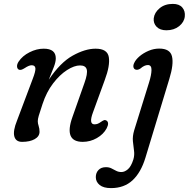

<svg xmlns="http://www.w3.org/2000/svg" viewBox="-20 -718 969 986"><path d="M75.5 -361Q68 -366 67.5 -377.2Q67 -388.5 75.5 -401.5Q95 -431 131.5 -449.5Q168 -468 204.5 -468Q266.5 -468 266.5 -418.5Q266.5 -400 256.8 -374.8Q247 -349.5 230.5 -308.5Q289.5 -397 353.5 -432.5Q417.5 -468 471 -468Q531.5 -468 538.8 -424.8Q546 -381.5 518 -307L457.5 -141Q434.5 -79.5 465.5 -79.5Q473.5 -79.5 481.2 -82.2Q489 -85 500 -93Q508 -98.5 514.2 -100.8Q520.5 -103 527.5 -98.5Q542.5 -87.5 527.5 -58.5Q511 -28 477.2 -8.8Q443.5 10.5 405 10.5Q306.5 10.5 352 -117L413.5 -291.5Q431 -340 425.5 -361Q420 -382 391 -382Q361.5 -382 324 -358Q286.5 -334 252.5 -289.5Q218.5 -245 198.5 -184Q184 -140.5 179 -123.5Q174 -106.5 174 -95.5Q174 -84.5 178.5 -71Q183 -57.5 183 -41.5Q183 -17.5 158.2 -3.5Q133.5 10.5 93.5 10.5Q61 10.5 53.5 -17.8Q46 -46 67.5 -99L147.5 -311.5Q163.5 -352.5 161.8 -367.8Q160 -383 142.5 -383Q129 -383 106.5 -368Q97 -362 89.5 -359.8Q82 -357.5 75.5 -361ZM834.5 -562.5Q801.5 -562.5 784.2 -580.5Q767 -598.5 769.5 -624Q773 -653.5 799.8 -675.8Q826.5 -698 867.5 -698Q900.5 -698 916.2 -679.5Q932 -661 929 -633.5Q926 -604.5 899.8 -583.5Q873.5 -562.5 834.5 -562.5ZM849.5 -312.5 727 91.5Q704 167.5 660.8 207.8Q617.5 248 550 248Q511.5 248 491.8 232Q472 216 472 191.5Q472 169.5 485.8 155Q499.5 140.5 524 140.5Q540.5 140.5 552.5 146.8Q564.5 153 576.5 159.2Q588.5 165.5 603.5 165.5Q620 165.5 636.8 151.2Q653.5 137 665 100.5Q671.5 78 668.2 55.5Q665 33 662.5 7.5Q660 -18 669 -48.5L745 -293Q757.5 -332.5 758 -358.2Q758.5 -384 739.5 -384Q721.5 -384 701 -366Q687 -356.5 675 -361Q667 -364.5 665.2 -374Q663.5 -383.5 669.5 -395.5Q677 -412 696.5 -428.8Q716 -445.5 742.8 -457Q769.5 -468.5 798 -468.5Q853.5 -468.5 863.2 -428.5Q873 -388.5 849.5 -312.5Z"/></svg>

Font: Fraunces 9pt SuperSoft
Style: Italic
Weight: 400
Italic angle: -16°
Version: Version 1.000;[b76b70a41]